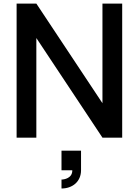

<svg xmlns="http://www.w3.org/2000/svg" viewBox="-20 -770 776 1074"><path d="M183.3 -750H72.9V0H183.3V-557.3L553.1 0H663.5V-750H553.1V-192.7ZM433.3 182.3V72.9H324V182.3H384.4C385.4 227.1 338.5 234.4 324 234.4V284.4C385.4 284.4 433.3 245.8 433.3 182.3Z"/></svg>

Font: Manrope Semibold
Style: Regular
Weight: 600
Width: 4
Designer: Michael Sharanda
Foundry: Michael Sharanda
Version: Version 2.000;PS 002.000;hotconv 1.0.88;makeotf.lib2.5.64775